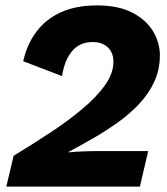

<svg xmlns="http://www.w3.org/2000/svg" viewBox="-20 -690 619 710"><path d="M3.4 0 30.4 -114Q97.4 -154.6 162.9 -197.6Q228.4 -240.6 281.8 -284.9Q335.2 -329.2 367.3 -373.6Q399.4 -418 399.4 -461.8Q399.4 -495.4 378.6 -515Q357.8 -534.6 322.8 -534.6Q274.8 -534.6 246.7 -501.2Q218.6 -467.8 209.4 -408.6L65.8 -463.6Q80 -526.6 114.9 -573.1Q149.8 -619.6 205.7 -644.8Q261.6 -670 338.8 -670Q417 -670 468.5 -643.6Q520 -617.2 545.6 -575Q571.2 -532.8 571.2 -485.4Q571.2 -432.8 550.7 -388.3Q530.2 -343.8 495.5 -306.7Q460.8 -269.6 416.7 -238Q372.6 -206.4 325.4 -179.2Q278.2 -152 233.6 -128.2V-126.6Q252.4 -128.8 285.2 -130.1Q318 -131.4 347.8 -131.4H528L497.4 0Z"/></svg>

Font: Work Sans
Style: Italic
Weight: 400
Italic angle: -13°
Designer: Wei Huang
Foundry: Wei Huang
Version: Version 2.012